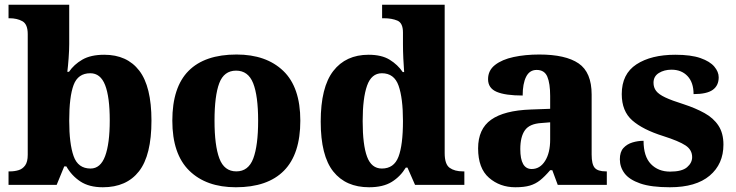

<svg xmlns="http://www.w3.org/2000/svg" viewBox="-20 -780 3104 810"><path d="M414 10Q356 10 319 -14.5Q282 -39 260 -78H251L219 0H16V-57H23Q41 -57 58 -62Q75 -67 86 -82Q97 -97 97 -127V-636Q97 -678 74.5 -690.5Q52 -703 20 -703H16V-760H272V-594Q272 -569 269.5 -534.5Q267 -500 264 -477H271Q292 -508 327.5 -528.5Q363 -549 420 -549Q516 -549 567.5 -482Q619 -415 619 -271Q619 -125 566.5 -57.5Q514 10 414 10ZM362 -69Q404 -69 423.5 -121.5Q443 -174 443 -272Q443 -371 423.5 -421Q404 -471 361 -471Q309 -471 290.5 -421.5Q272 -372 272 -271Q272 -174 290.5 -121.5Q309 -69 362 -69Z M975 10Q850 10 778.5 -60Q707 -130 707 -271Q707 -412 775.5 -481Q844 -550 978 -550Q1103 -550 1175 -481Q1247 -412 1247 -271Q1247 -130 1178 -60Q1109 10 975 10ZM977 -57Q1028 -57 1048.5 -111.5Q1069 -166 1069 -271Q1069 -376 1048 -429Q1027 -482 976 -482Q925 -482 905 -429Q885 -376 885 -271Q885 -166 905.5 -111.5Q926 -57 977 -57Z M1537 10Q1439 10 1386 -56.5Q1333 -123 1333 -267Q1333 -412 1386 -480.5Q1439 -549 1535 -549Q1590 -549 1624 -528Q1658 -507 1679 -476H1685Q1683 -501 1681.5 -533.5Q1680 -566 1680 -593V-643Q1680 -683 1656.5 -693Q1633 -703 1600 -703H1592V-760H1856V-134Q1856 -87 1877 -72Q1898 -57 1933 -57H1939V0H1731L1699 -73H1692Q1669 -35 1632.5 -12.5Q1596 10 1537 10ZM1591 -69Q1642 -69 1661 -118.5Q1680 -168 1680 -270Q1680 -366 1661.5 -418.5Q1643 -471 1591 -471Q1547 -471 1528.5 -418.5Q1510 -366 1510 -269Q1510 -169 1528.5 -119Q1547 -69 1591 -69Z M2154 10Q2089 10 2043 -30Q1997 -70 1997 -154Q1997 -236 2052 -275Q2107 -314 2219 -318L2301 -321V-375Q2301 -428 2289 -456.5Q2277 -485 2244 -485Q2214 -485 2199.5 -456Q2185 -427 2185 -377Q2112 -377 2075.5 -392.5Q2039 -408 2039 -446Q2039 -483 2068.5 -506Q2098 -529 2147 -539.5Q2196 -550 2255 -550Q2366 -550 2421 -512.5Q2476 -475 2476 -381V-128Q2476 -87 2489 -72Q2502 -57 2536 -57H2540V0H2333L2310 -62H2301Q2278 -35 2258.5 -19.5Q2239 -4 2215 3Q2191 10 2154 10ZM2223 -67Q2258 -67 2279.5 -101Q2301 -135 2301 -191V-264L2264 -261Q2214 -258 2194.5 -230.5Q2175 -203 2175 -151Q2175 -67 2223 -67Z M2806 10Q2727 10 2681 -6Q2635 -22 2615 -48.5Q2595 -75 2595 -108Q2595 -139 2610 -155.5Q2625 -172 2648 -179Q2671 -186 2695 -186Q2695 -120 2726 -88Q2757 -56 2807 -56Q2857 -56 2878.5 -74.5Q2900 -93 2900 -117Q2900 -148 2872 -166.5Q2844 -185 2778 -206Q2692 -233 2647.5 -272Q2603 -311 2603 -383Q2603 -468 2665 -508.5Q2727 -549 2829 -549Q2895 -549 2935 -535Q2975 -521 2993.5 -499Q3012 -477 3012 -454Q3012 -419 2987 -401Q2962 -383 2906 -383Q2906 -432 2880.5 -459Q2855 -486 2813 -486Q2782 -486 2759.5 -472Q2737 -458 2737 -431Q2737 -411 2748 -396.5Q2759 -382 2786.5 -369Q2814 -356 2865 -340Q2914 -324 2952 -303Q2990 -282 3011 -250Q3032 -218 3032 -170Q3032 -88 2974 -39Q2916 10 2806 10Z"/></svg>

Font: Noto Serif Tamil ExtraBold
Style: Regular
Weight: 800
Designer: Indian Type Foundry, Tom Grace, and the Monotype Design Team
Foundry: Monotype Imaging Inc.
Version: Version 2.004; ttfautohint (v1.8.4.7-5d5b)